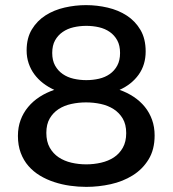

<svg xmlns="http://www.w3.org/2000/svg" viewBox="-20 -725 674 750"><path d="M316 -705Q359 -705 400.8 -695.2Q442.5 -685.5 475.5 -664Q508.5 -642.5 528.8 -608Q549 -573.5 549 -524Q549 -471.5 521.5 -433.2Q494 -395 447 -374Q477 -363.5 502.2 -346.8Q527.5 -330 545.8 -307.5Q564 -285 574 -257Q584 -229 584 -196Q584 -140.5 560.2 -102Q536.5 -63.5 498.2 -39.8Q460 -16 412.5 -5.5Q365 5 317 5Q285.5 5 253.5 0.5Q221.5 -4 191.8 -13.8Q162 -23.5 136.2 -39Q110.5 -54.5 91.2 -76.5Q72 -98.5 61 -127.8Q50 -157 50 -194Q50 -228 60.5 -256.2Q71 -284.5 90 -307.2Q109 -330 135 -346.8Q161 -363.5 192 -374Q168 -385 148.2 -400.2Q128.5 -415.5 114.2 -434.8Q100 -454 92 -477.5Q84 -501 84 -528Q84 -576.5 104.5 -610.2Q125 -644 158 -665Q191 -686 232.5 -695.5Q274 -705 316 -705ZM316 -325Q287 -325 259 -319Q231 -313 209.2 -299Q187.5 -285 174.2 -262.2Q161 -239.5 161 -206Q161 -172 174.2 -148.5Q187.5 -125 209.2 -110.5Q231 -96 259 -89.5Q287 -83 317 -83Q346.5 -83 374.8 -89.5Q403 -96 424.8 -110.2Q446.5 -124.5 459.8 -148Q473 -171.5 473 -205Q473 -239 459.5 -261.8Q446 -284.5 423.8 -298.8Q401.5 -313 373.5 -319Q345.5 -325 316 -325ZM317 -624Q291.5 -624 267.5 -618.5Q243.5 -613 225 -600.2Q206.5 -587.5 195.2 -567.5Q184 -547.5 184 -518Q184 -489 195.2 -468.8Q206.5 -448.5 225 -435.8Q243.5 -423 267.5 -417.5Q291.5 -412 317 -412Q343 -412 366.8 -417.5Q390.5 -423 408.8 -435.8Q427 -448.5 438 -468.8Q449 -489 449 -518Q449 -547.5 438 -567.5Q427 -587.5 408.8 -600.2Q390.5 -613 366.8 -618.5Q343 -624 317 -624Z"/></svg>

Font: Argentum Sans
Style: Regular
Weight: 400
Designer: Julieta Ulanovsky, Owen Earl, Chris M. Simpson, Rasmus Andersson, Cristiano Sobral
Foundry: The Argentum Sans Project Authors
Version: Version 3.135; ttfautohint (v1.8.4.7-5d5b-dirty)